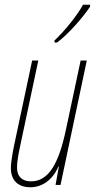

<svg xmlns="http://www.w3.org/2000/svg" viewBox="-20 -782 401 812"><path d="M210 -610 211 -602H221C268 -636 333 -711 361 -754V-762H331C309 -721 260 -658 210 -610ZM108 10C160 10 204 -23 227 -78H229L215 0H236L347 -526H321L260 -239C229 -90 186 -15 111 -15C75 -15 52 -34 52 -73C52 -107 62 -148 70 -187L142 -526H116L46 -197C37 -156 26 -102 26 -71C26 -17 59 10 108 10Z"/></svg>

Font: Noto Sans ExtraCondensed Thin
Style: Italic
Weight: 100
Width: 2
Italic angle: -12°
Designer: Monotype Design Team
Foundry: Monotype Imaging Inc.
Version: Version 2.013